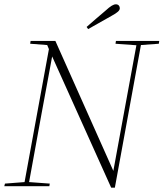

<svg xmlns="http://www.w3.org/2000/svg" viewBox="-24 -864 759 891"><path d="M512 -661 609 -654 550 -333 502 -71 233 -674H118L116 -661L195 -655L203 -636L90 -19L-1 -12L-4 0H205L207 -12L111 -19L168 -332L218 -602L492 7H509L630 -655L713 -661L715 -674H514ZM378 -739 385 -729C421 -749 457 -770 493 -790C522 -806 532 -815 532 -826C532 -835 526 -844 514 -844C503 -844 490 -837 465 -814C436 -790 407 -764 378 -739Z"/></svg>

Font: Source Serif 4 Display Light
Style: Italic
Weight: 300
Italic angle: -12°
Designer: Frank Grießhammer
Foundry: Adobe Systems Incorporated
Version: Version 4.004;hotconv 1.0.117;makeotfexe 2.5.65602